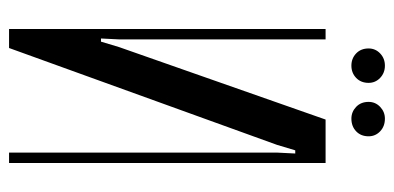

<svg xmlns="http://www.w3.org/2000/svg" viewBox="-243 -627 870 424"><g transform="rotate(90 192.0 -415.0)"><path d="M340 -699V0H317V-592L319 -632H312L300 -592L86 0H44V-699H67V-243L65 -203H72L84 -243L244 -699ZM87 -794Q87 -809 98 -819.5Q109 -830 125 -830Q141 -830 152 -819.5Q163 -809 163 -794Q163 -777 152 -766.5Q141 -756 125 -756Q109 -756 98 -766.5Q87 -777 87 -794ZM205 -794Q205 -809 216 -819.5Q227 -830 242 -830Q259 -830 270 -819.5Q281 -809 281 -794Q281 -777 270 -766.5Q259 -756 242 -756Q227 -756 216 -766.5Q205 -777 205 -794Z"/></g></svg>

Font: Moniqa SemBd Heading
Style: Regular
Weight: 600
Designer: Rajesh Rajput
Foundry: Rajesh Rajput
Version: Version 1.000